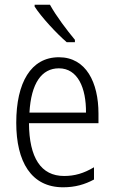

<svg xmlns="http://www.w3.org/2000/svg" viewBox="-20 -785 485 815"><path d="M192 -765H127V-757C156 -712 220 -643 263 -606H298V-616C264 -657 219 -716 192 -765ZM230 -542C111 -542 49 -434 49 -264C49 -99 112 10 248 10C299 10 340 -2 379 -23V-75C335 -49 297 -38 252 -38C154 -38 104 -115 103 -262H398V-303C398 -434 346 -542 230 -542ZM230 -495C310 -495 346 -412 345 -307H105C112 -432 157 -495 230 -495Z"/></svg>

Font: Noto Sans Malayalam Condensed Light
Style: Regular
Weight: 300
Width: 3
Designer: Jelle Bosma - Monotype Design Team
Foundry: Monotype Imaging Inc.
Version: Version 2.104